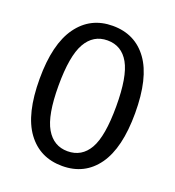

<svg xmlns="http://www.w3.org/2000/svg" viewBox="-130 -802 835 917"><g transform="rotate(20 287.5 -344.0)"><path d="M530 -344Q530 -167 466 -77.5Q402 12 288 12Q174 12 109.5 -76Q45 -164 45 -343Q45 -520 110 -610Q175 -700 288 -700Q402 -700 466 -611.5Q530 -523 530 -344ZM141 -343Q141 -193 179 -128Q217 -63 288 -63Q360 -63 397 -127.5Q434 -192 434 -344Q434 -495 397 -560.5Q360 -626 288 -626Q216 -626 178.5 -560Q141 -494 141 -343Z"/></g></svg>

Font: Fira Sans Compressed
Style: Regular
Weight: 400
Width: 1
Designer: bBox Type GmbH & Carrois Corporate GbR & Edenspiekermann AG
Foundry: bBox Type GmbH & Carrois Corporate GbR & Edenspiekermann AG
Version: Version 4.301